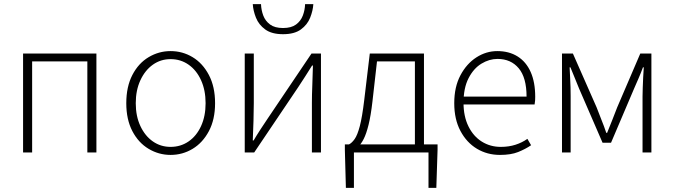

<svg xmlns="http://www.w3.org/2000/svg" viewBox="-20 -740 3274 932"><path d="M92 0V-480H448V0H404V-442H136V0Z M808 12Q751 12 701.5 -17.5Q652 -47 622.5 -103.5Q593 -160 593 -239Q593 -319 622.5 -376Q652 -433 701.5 -462.5Q751 -492 808 -492Q866 -492 915 -462.5Q964 -433 994 -376Q1024 -319 1024 -239Q1024 -160 994 -103.5Q964 -47 915 -17.5Q866 12 808 12ZM808 -27Q857 -27 895.5 -53.5Q934 -80 956 -128Q978 -176 978 -239Q978 -302 956 -350.5Q934 -399 895.5 -426Q857 -453 808 -453Q760 -453 722 -426Q684 -399 661.5 -350.5Q639 -302 639 -239Q639 -176 661.5 -128Q684 -80 722 -53.5Q760 -27 808 -27Z M1168 0V-480H1212V-240Q1212 -200 1210.5 -153.5Q1209 -107 1207 -58H1211Q1225 -82 1244.5 -112Q1264 -142 1279 -164L1492 -480H1538V0H1494V-240Q1494 -280 1496 -326.5Q1498 -373 1499 -422H1495Q1481 -399 1461.5 -369Q1442 -339 1427 -316L1214 0ZM1354 -574Q1299 -574 1267.5 -597Q1236 -620 1222.5 -654Q1209 -688 1207 -720H1247Q1248 -691 1258 -664.5Q1268 -638 1291 -621Q1314 -604 1354 -604Q1394 -604 1417 -621Q1440 -638 1450 -664.5Q1460 -691 1461 -720H1501Q1499 -688 1485.5 -654Q1472 -620 1440.5 -597Q1409 -574 1354 -574Z M1698 0V172H1659L1654 -13V-39H2104V-13L2098 172H2060V0ZM1994 -14V-442H1810L1788 -248Q1780 -178 1769 -134Q1758 -90 1745.5 -65.5Q1733 -41 1720 -29.5Q1707 -18 1696 -12L1674 -39Q1688 -46 1701.5 -65Q1715 -84 1726.5 -127.5Q1738 -171 1748 -254L1775 -480H2038V-14Z M2407 12Q2345 12 2295 -18Q2245 -48 2215 -104.5Q2185 -161 2185 -239Q2185 -318 2215 -374.5Q2245 -431 2292.5 -461.5Q2340 -492 2394 -492Q2451 -492 2492.5 -466Q2534 -440 2556 -390.5Q2578 -341 2578 -270Q2578 -262 2577.5 -252.5Q2577 -243 2575 -233H2212V-271H2536Q2536 -363 2498 -408.5Q2460 -454 2395 -454Q2355 -454 2317 -431Q2279 -408 2254.5 -360.5Q2230 -313 2230 -241Q2230 -175 2254 -126.5Q2278 -78 2319 -52.5Q2360 -27 2411 -27Q2450 -27 2482.5 -37.5Q2515 -48 2540 -66L2558 -35Q2530 -16 2495 -2Q2460 12 2407 12Z M2708 0V-480H2761L2876 -219Q2887 -189 2899.5 -158.5Q2912 -128 2923 -95H2927Q2940 -128 2952.5 -158.5Q2965 -189 2976 -219L3088 -480H3142V0H3099V-272Q3099 -291 3100 -314.5Q3101 -338 3102 -363.5Q3103 -389 3105 -413H3101Q3091 -386 3080 -360.5Q3069 -335 3058 -310L2946 -47H2905L2791 -310Q2781 -335 2770.5 -360.5Q2760 -386 2749 -413H2745Q2746 -389 2747.5 -363.5Q2749 -338 2749.5 -314.5Q2750 -291 2750 -272V0Z"/></svg>

Font: Source Sans 3 Light
Style: Regular
Weight: 300
Designer: Paul D. Hunt
Foundry: Adobe
Version: Version 3.052;hotconv 1.1.0;makeotfexe 2.6.0